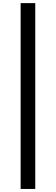

<svg xmlns="http://www.w3.org/2000/svg" viewBox="-20 -982 360 1236"><path d="M207 -961.9V234.4H112.8V-961.9Z"/></svg>

Font: Inter 28pt Medium
Style: Regular
Weight: 500
Designer: Rasmus Andersson
Foundry: rsms
Version: Version 4.001;git-66647c0bb